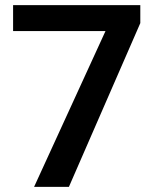

<svg xmlns="http://www.w3.org/2000/svg" viewBox="-20 -731 611 751"><path d="M528.8 -710.9V-640.6L249.5 0H113.3L392.6 -609.4H31.2V-710.9Z"/></svg>

Font: Vazirmatn RD SemiBold
Style: Regular
Weight: 600
Designer: Saber Rastikerdar
Foundry: Saber Rastikerdar
Version: Version 32.102